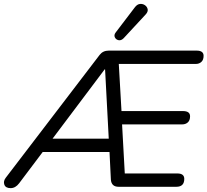

<svg xmlns="http://www.w3.org/2000/svg" viewBox="-48 -967 1074 994"><path d="M7 7Q-19 7 -25.5 -11Q-32 -29 -18 -47L468 -683Q485 -705 515 -705H970Q1006 -705 1006 -678Q1006 -657 994.5 -646.5Q983 -636 966 -636H567L581 -392H899Q936 -392 936 -365Q936 -344 924.5 -333.5Q913 -323 895 -323H584L598 -69H870Q906 -69 906 -41Q906 0 865 0H566Q529 0 526 -37L519 -180H173L51 -18Q32 7 7 7ZM494 -608 224 -249H515L496 -608ZM592 -769Q579 -756 565.5 -759Q552 -762 546.5 -774Q541 -786 551 -799L650 -929Q662 -945 676.5 -946.5Q691 -948 702.5 -940Q714 -932 716.5 -919Q719 -906 706 -892Z"/></svg>

Font: Nunito
Style: Italic
Weight: 400
Italic angle: -9°
Designer: Vernon Adams
Foundry: Vernon Adams
Version: Version 3.601; ttfautohint (v1.8.2.53-6de2)